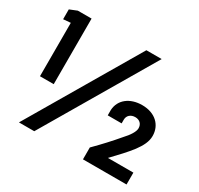

<svg xmlns="http://www.w3.org/2000/svg" viewBox="-148 -883 1105 1065"><g transform="rotate(30 404.5 -350.0)"><path d="M63 -280H151V-700H63L16 -681V-618L63 -622ZM90 0H188L600 -700H502ZM497 -280H586V-304C586 -330 606 -348 635 -348C662 -348 681 -331 681 -303C681 -282 662 -251 630 -217C593 -173 549 -125 500 -76V0H779V-76H616C658 -120 696 -160 725 -198C753 -236 770 -269 770 -305C770 -374 719 -425 635 -425C557 -425 501 -382 497 -315Z"/></g></svg>

Font: Vanilla Cream ExtraBold
Style: Regular
Weight: 800
Designer: Jeremy Tribby, Jinavaṁso
Foundry: Tribby Type
Version: Version 1.422;Glyphs 3.1.2 (3151)